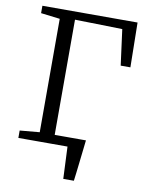

<svg xmlns="http://www.w3.org/2000/svg" viewBox="-99 -812 809 1062"><g transform="rotate(10 306.0 -281.5)"><path d="M206.5 -51.5H397.5V-29H206.5ZM331.5 180Q330.5 157.5 329.5 135Q328.5 112.5 327.5 90Q326.5 67.5 325.5 45Q324.5 22.5 323.5 0L273.5 -51.5H418Q415.5 -28.5 412.8 -5.5Q410 17.5 407.5 40.8Q405 64 402.2 87.2Q399.5 110.5 396.8 133.8Q394 157 391 180ZM47.5 0V-41.5L158.5 -51.5V-688.5L51.5 -701.5V-743H586L590 -492H535.5L509 -692.5L242.5 -698.5V-51.5L407.5 -41.5V0Z"/></g></svg>

Font: Merriweather 20pt Light
Style: Regular
Weight: 300
Version: Version 2.100